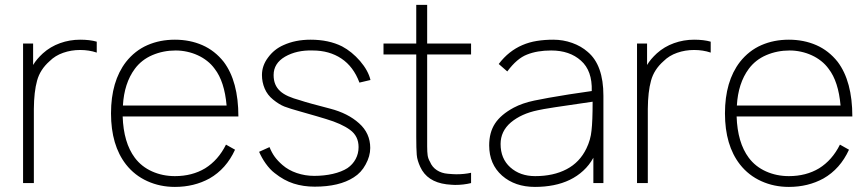

<svg xmlns="http://www.w3.org/2000/svg" viewBox="-20 -738 3498 774"><path d="M370 -570V-526Q339 -536.5 303 -536.5Q267 -536.5 234.8 -525.2Q202.5 -514 180 -491.5Q141.5 -457.5 129.5 -413Q117 -368 116.5 -299V0H73V-562.5H113.5V-476Q120.5 -488 130.5 -499.8Q140.5 -511.5 153 -523Q183 -550 222 -564Q261 -578 303 -578Q342.5 -578 370 -570Z M891 -155 927.5 -134.5Q892 -57 824.5 -18.5Q762.5 15.5 685 15.5Q625 15.5 573.8 -7.8Q522.5 -31 488 -75Q427.5 -152.5 427.5 -281Q427.5 -410 488 -488.5Q524 -534 574.2 -556Q624.5 -578 685 -578Q745.5 -578 795.8 -556Q846 -534 882 -488.5Q941 -410 941 -268.5H474.5Q478 -163 523.5 -102Q550.5 -66 593 -47Q635.5 -28 685 -28Q754.5 -28 807 -59.5Q860 -92.5 891 -155ZM475.5 -312.5H893.5Q885 -409.5 845.5 -460.5Q832.5 -478.5 815 -492.2Q797.5 -506 777.2 -515.2Q757 -524.5 734.2 -529.5Q711.5 -534.5 688 -534.5Q638 -534.5 594.2 -515.8Q550.5 -497 523.5 -460.5Q480.5 -402.5 475.5 -312.5Z M1429 -405Q1405 -469.5 1356.2 -502Q1307.5 -534.5 1240.5 -534.5Q1176 -536.5 1129 -509.5Q1083 -482.5 1083 -435.5Q1083 -414.5 1089.5 -398.8Q1096 -383 1109 -371Q1122 -359 1142.2 -350Q1162.5 -341 1190.5 -333.5Q1206.5 -328 1236.5 -319.8Q1266.5 -311.5 1311 -300Q1382.5 -281.5 1427.5 -241Q1472.5 -201 1472.5 -141.5Q1472.5 -108.5 1454 -75Q1436.5 -42 1406 -23Q1348 14.5 1248.5 14.5Q1203 14.5 1163.8 2Q1124.5 -10.5 1087 -40.5Q1068.5 -54.5 1051 -79Q1042.5 -91 1036 -102.8Q1029.5 -114.5 1024.5 -126L1066.5 -145Q1075.5 -122.5 1087.5 -106Q1099.5 -89.5 1118.5 -73Q1142.5 -52 1176.2 -40.5Q1210 -29 1246.5 -29Q1266 -29 1285 -31Q1304 -33 1321.5 -37Q1339 -41 1354.2 -47Q1369.5 -53 1381 -60.5Q1402 -75 1413.8 -97Q1425.5 -119 1425.5 -145Q1425.5 -189.5 1391 -214.5Q1374 -227 1349.8 -238Q1325.5 -249 1293.5 -258.5Q1282.5 -262 1256.8 -269.5Q1231 -277 1190.5 -288.5Q1169.5 -294 1153.8 -299.2Q1138 -304.5 1126.5 -308.5Q1105 -317 1081 -336.5Q1058 -355 1047 -381Q1036 -407 1036 -435.5Q1036 -473.5 1060.5 -506Q1085 -539.5 1122.5 -556Q1170.5 -578 1232 -578Q1305 -578 1359 -551Q1398.5 -530 1431.5 -492Q1464.5 -453.5 1473.5 -415.5Z M1702 -186.5V-148Q1702 -125 1704 -111.5Q1706 -98 1713.5 -85.5Q1722 -64.5 1741 -52Q1760 -39.5 1785.5 -37.5Q1797 -36.5 1805.5 -36Q1814 -35.5 1819.5 -35.5Q1852.5 -35.5 1879 -41.5V0Q1849 7.5 1814.5 7.5Q1809 7.5 1800.2 6.8Q1791.5 6 1780 5Q1701.5 -5 1674 -65.5Q1668.5 -77.5 1664.8 -89.5Q1661 -101.5 1660 -114Q1659 -126.5 1658.5 -144.5Q1658 -162.5 1658 -186.5V-518.5H1526V-562.5H1658V-718.5H1702V-562.5H1879V-518.5H1702Z M2372 0V-102Q2355.5 -72 2331.2 -49.8Q2307 -27.5 2277 -13Q2247 1.5 2211.5 8.5Q2176 15.5 2136.5 15.5Q2056 15.5 2004 -30Q1952 -76 1952 -152Q1952 -204 1975.5 -240Q1999 -276 2051 -304Q2086 -322.5 2133.5 -332.5Q2157.5 -337.5 2192.2 -343.8Q2227 -350 2274 -357.5L2365.5 -371Q2368 -453 2322 -493.5Q2276.5 -534.5 2202 -534.5Q2145.5 -534.5 2104.5 -518Q2064 -502.5 2025 -450L1990.5 -480Q2011 -507 2034.8 -525.8Q2058.5 -544.5 2085.8 -556.2Q2113 -568 2144.2 -573Q2175.5 -578 2210.5 -578Q2250 -578 2286.5 -565Q2323 -552 2349 -529Q2412.5 -476 2412.5 -352V0ZM2369 -328Q2175.5 -300.5 2148 -293.5Q2082 -280 2039.5 -244.5Q1998 -209 1998 -157.5Q1998 -98.5 2037 -63.5Q2076.5 -28 2137.5 -28Q2211 -28 2264 -55.8Q2317 -83.5 2344 -139.5Q2361 -174.5 2364.5 -211.5Q2369 -249 2369 -328Z M2845 -570V-526Q2814 -536.5 2778 -536.5Q2742 -536.5 2709.8 -525.2Q2677.5 -514 2655 -491.5Q2616.5 -457.5 2604.5 -413Q2592 -368 2591.5 -299V0H2548V-562.5H2588.5V-476Q2595.5 -488 2605.5 -499.8Q2615.5 -511.5 2628 -523Q2658 -550 2697 -564Q2736 -578 2778 -578Q2817.5 -578 2845 -570Z M3366 -155 3402.5 -134.5Q3367 -57 3299.5 -18.5Q3237.5 15.5 3160 15.5Q3100 15.5 3048.8 -7.8Q2997.5 -31 2963 -75Q2902.5 -152.5 2902.5 -281Q2902.5 -410 2963 -488.5Q2999 -534 3049.2 -556Q3099.5 -578 3160 -578Q3220.5 -578 3270.8 -556Q3321 -534 3357 -488.5Q3416 -410 3416 -268.5H2949.5Q2953 -163 2998.5 -102Q3025.5 -66 3068 -47Q3110.5 -28 3160 -28Q3229.5 -28 3282 -59.5Q3335 -92.5 3366 -155ZM2950.5 -312.5H3368.5Q3360 -409.5 3320.5 -460.5Q3307.5 -478.5 3290 -492.2Q3272.5 -506 3252.2 -515.2Q3232 -524.5 3209.2 -529.5Q3186.5 -534.5 3163 -534.5Q3113 -534.5 3069.2 -515.8Q3025.5 -497 2998.5 -460.5Q2955.5 -402.5 2950.5 -312.5Z"/></svg>

Font: Russisch Sans ExtraLight
Style: Regular
Weight: 200
Width: 4
Designer: Michael Sharanda (font) & Cristiano Sobral (main changes)
Foundry: Michael Sharanda
Version: Version 2.00;September 8, 2020;FontCreator 13.0.0.2681 64-bi